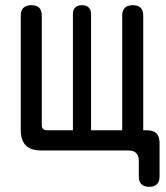

<svg xmlns="http://www.w3.org/2000/svg" viewBox="-20 -580 640 740"><path d="M555 140Q535 140 525 130Q515 120 515 100V40Q515 20 505 10Q495 0 475 0H140Q99 0 79.5 -19.5Q60 -39 60 -80V-520Q60 -540 70.5 -550Q81 -560 101 -560Q121 -560 131 -550Q141 -540 141 -520V-98Q141 -88 146 -83Q151 -78 161 -78H261V-525Q261 -542 270 -551Q279 -560 296 -560Q313 -560 322 -551Q331 -542 331 -525V-78H451V-520Q451 -540 461.5 -550Q472 -560 492 -560Q512 -560 522 -550Q532 -540 532 -520V-78H545Q571 -78 583 -66Q595 -54 595 -28V100Q595 120 585 130Q575 140 555 140Z"/></svg>

Font: Maple Mono
Style: Regular
Weight: 400
Monospace: yes
Designer: subframe7536
Version: Version 7.300